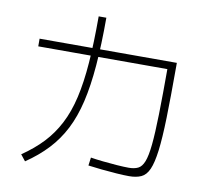

<svg xmlns="http://www.w3.org/2000/svg" viewBox="-86 -908 1052 986"><g transform="rotate(10 440.0 -414.5)"><path d="M431.1 -51.1 436.7 -93.3Q463.3 -88.9 500.6 -85Q537.8 -81.1 575 -78.3Q612.2 -75.6 636.7 -75.6Q665.6 -75.6 685 -85Q704.4 -94.4 716.1 -123.9Q727.8 -153.3 733.9 -213.3Q740 -273.3 742.2 -374.4Q744.4 -475.6 744.4 -631.1L765.6 -608.9H71.1V-648.9H786.7V-627.8Q786.7 -467.8 783.9 -361.7Q781.1 -255.6 772.8 -190Q764.4 -124.4 749.4 -90.6Q734.4 -56.7 708.9 -45Q683.3 -33.3 645.6 -33.3Q617.8 -33.3 579.4 -36.1Q541.1 -38.9 501.7 -42.8Q462.2 -46.7 431.1 -51.1ZM81.1 -47.8Q144.4 -91.1 189.4 -138.9Q234.4 -186.7 266.1 -247.8Q297.8 -308.9 316.1 -388.3Q334.4 -467.8 342.2 -571.7Q350 -675.6 350 -814.4H390Q390 -673.3 381.1 -564.4Q372.2 -455.6 352.8 -372.8Q333.3 -290 300.6 -226.1Q267.8 -162.2 220 -111.1Q172.2 -60 106.7 -15.6Z"/></g></svg>

Font: Paperlogy 2 ExtraLight
Style: Regular
Weight: 250
Designer: redesigned by Lee Juim, glyphs from Gmarket Sans & Montserrat
Foundry: PT&
Version: Version 1.001